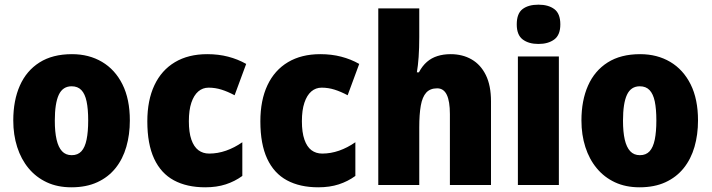

<svg xmlns="http://www.w3.org/2000/svg" viewBox="-20 -796 3061 826"><path d="M538.6 -277.8Q538.6 -216.8 523.4 -164.3Q508.3 -111.8 477.1 -72.8Q445.8 -33.7 398.4 -12Q351.1 9.8 287.1 9.8Q227.5 9.8 181.4 -11.7Q135.3 -33.2 103 -72Q70.8 -110.8 54 -163.3Q37.1 -215.8 37.1 -277.8Q37.1 -363.8 65.4 -427.7Q93.8 -491.7 149.9 -527.3Q206.1 -563 289.6 -563Q362.8 -563 418.9 -529.8Q475.1 -496.6 506.8 -433.1Q538.6 -369.6 538.6 -277.8ZM215.8 -276.9Q215.8 -228.5 223.4 -195.6Q231 -162.6 246.8 -145.5Q262.7 -128.4 288.6 -128.4Q314.9 -128.4 330.3 -145.3Q345.7 -162.1 352.5 -195.6Q359.4 -229 359.4 -277.8Q359.4 -327.1 352.5 -359.6Q345.7 -392.1 330.1 -408.4Q314.5 -424.8 288.1 -424.8Q250 -424.8 232.9 -388.2Q215.8 -351.6 215.8 -276.9Z M862.8 9.8Q783.7 9.8 728 -20.3Q672.4 -50.3 643.1 -113.3Q613.8 -176.3 613.8 -273.9Q613.8 -364.7 644.3 -429.4Q674.8 -494.1 732.7 -528.6Q790.5 -563 871.6 -563Q919.9 -563 961.4 -552.2Q1002.9 -541.5 1039.1 -521L989.3 -386.2Q960 -401.9 932.9 -410.4Q905.8 -418.9 877.4 -418.9Q852.1 -418.9 833 -402.6Q814 -386.2 803.2 -354.2Q792.5 -322.3 792.5 -274.4Q792.5 -226.6 803.2 -195.6Q814 -164.6 833.5 -149.9Q853 -135.3 879.9 -135.3Q916.5 -135.3 952.6 -147.9Q988.8 -160.6 1022.5 -184.1V-39.1Q990.2 -15.6 951.2 -2.9Q912.1 9.8 862.8 9.8Z M1349.1 9.8Q1270 9.8 1214.4 -20.3Q1158.7 -50.3 1129.4 -113.3Q1100.1 -176.3 1100.1 -273.9Q1100.1 -364.7 1130.6 -429.4Q1161.1 -494.1 1219 -528.6Q1276.9 -563 1357.9 -563Q1406.2 -563 1447.8 -552.2Q1489.3 -541.5 1525.4 -521L1475.6 -386.2Q1446.3 -401.9 1419.2 -410.4Q1392.1 -418.9 1363.8 -418.9Q1338.4 -418.9 1319.3 -402.6Q1300.3 -386.2 1289.6 -354.2Q1278.8 -322.3 1278.8 -274.4Q1278.8 -226.6 1289.6 -195.6Q1300.3 -164.6 1319.8 -149.9Q1339.4 -135.3 1366.2 -135.3Q1402.8 -135.3 1439 -147.9Q1475.1 -160.6 1508.8 -184.1V-39.1Q1476.6 -15.6 1437.5 -2.9Q1398.4 9.8 1349.1 9.8Z M1783.7 -759.8V-636.7Q1783.7 -588.9 1781 -550.8Q1778.3 -512.7 1773.4 -484.9H1782.2Q1796.9 -512.7 1816.7 -529.8Q1836.4 -546.9 1862.1 -554.9Q1887.7 -563 1918.5 -563Q1969.7 -563 2008.8 -540.5Q2047.9 -518.1 2070.1 -473.1Q2092.3 -428.2 2092.3 -359.9V0H1915.5V-305.2Q1915.5 -360.4 1902.1 -388.2Q1888.7 -416 1860.8 -416Q1830.6 -416 1813.7 -397.5Q1796.9 -378.9 1790.3 -341.6Q1783.7 -304.2 1783.7 -248V0H1607.4V-759.8Z M2384.3 -553.2V0H2208V-553.2ZM2296.4 -775.9Q2339.4 -775.9 2365 -756.6Q2390.6 -737.3 2390.6 -690.9Q2390.6 -645.5 2364.5 -626.2Q2338.4 -606.9 2296.4 -606.9Q2254.4 -606.9 2228.8 -626.2Q2203.1 -645.5 2203.1 -690.9Q2203.1 -737.8 2228 -756.8Q2252.9 -775.9 2296.4 -775.9Z M2982.9 -277.8Q2982.9 -216.8 2967.8 -164.3Q2952.6 -111.8 2921.4 -72.8Q2890.1 -33.7 2842.8 -12Q2795.4 9.8 2731.4 9.8Q2671.9 9.8 2625.7 -11.7Q2579.6 -33.2 2547.4 -72Q2515.1 -110.8 2498.3 -163.3Q2481.4 -215.8 2481.4 -277.8Q2481.4 -363.8 2509.8 -427.7Q2538.1 -491.7 2594.2 -527.3Q2650.4 -563 2733.9 -563Q2807.1 -563 2863.3 -529.8Q2919.4 -496.6 2951.2 -433.1Q2982.9 -369.6 2982.9 -277.8ZM2660.2 -276.9Q2660.2 -228.5 2667.7 -195.6Q2675.3 -162.6 2691.2 -145.5Q2707 -128.4 2732.9 -128.4Q2759.3 -128.4 2774.7 -145.3Q2790 -162.1 2796.9 -195.6Q2803.7 -229 2803.7 -277.8Q2803.7 -327.1 2796.9 -359.6Q2790 -392.1 2774.4 -408.4Q2758.8 -424.8 2732.4 -424.8Q2694.3 -424.8 2677.2 -388.2Q2660.2 -351.6 2660.2 -276.9Z"/></svg>

Font: Open Sans SemiCondensed ExtraBold
Style: Regular
Weight: 800
Width: 4
Designer: Monotype Design Team
Foundry: Monotype Imaging Inc.
Version: Version 3.000